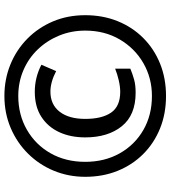

<svg xmlns="http://www.w3.org/2000/svg" viewBox="29 -793 774 872"><g transform="rotate(-90 416.0 -357.0)"><path d="M416 10Q336 10 269 -17Q202 -44 152.5 -93.5Q103 -143 76 -210Q49 -277 49 -357Q49 -433 76.5 -499.5Q104 -566 154 -616.5Q204 -667 271 -695.5Q338 -724 416 -724Q492 -724 558.5 -697Q625 -670 675.5 -620.5Q726 -571 754.5 -504Q783 -437 783 -357Q783 -277 756 -210Q729 -143 679.5 -93.5Q630 -44 563 -17Q496 10 416 10ZM416 -54Q498 -54 565.5 -93Q633 -132 673 -200.5Q713 -269 713 -357Q713 -420 690.5 -475Q668 -530 628 -572Q588 -614 533.5 -637.5Q479 -661 416 -661Q331 -661 263 -622Q195 -583 156 -514.5Q117 -446 117 -357Q117 -269 155.5 -200.5Q194 -132 261.5 -93Q329 -54 416 -54ZM431 -128Q329 -128 278.5 -191Q228 -254 228 -357Q228 -424 252 -475.5Q276 -527 322 -556.5Q368 -586 435 -586Q500 -586 558 -556L529 -489Q479 -515 436 -515Q377 -515 344.5 -473Q312 -431 312 -357Q312 -281 340.5 -239.5Q369 -198 435 -198Q458 -198 486.5 -204.5Q515 -211 540 -221V-152Q516 -142 491 -135Q466 -128 431 -128Z"/></g></svg>

Font: Noto Sans Tamil
Style: Bold
Weight: 700
Designer: Jelle Bosma - Monotype Design Team
Foundry: Monotype Imaging Inc.
Version: Version 2.004; ttfautohint (v1.8.4.7-5d5b)